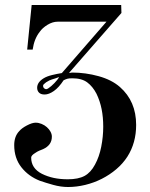

<svg xmlns="http://www.w3.org/2000/svg" viewBox="-20 -734 603 770"><path d="M491 -106Q473 -78 446.5 -55.5Q420 -33 388.5 -17Q357 -1 322 7.5Q287 16 253 16Q224 16 193.5 7.5Q163 -1 140 -9Q94 -27 65.5 -63.5Q37 -100 37 -152Q37 -187 57 -208Q67 -220 88 -231Q109 -242 123 -242Q135 -242 147 -237Q159 -232 168 -224Q177 -216 182.5 -206Q188 -196 188 -186Q188 -152 153 -136Q145 -133 137 -129.5Q129 -126 122 -121Q105 -111 105 -102Q105 -59 148 -37Q170 -26 195.5 -20.5Q221 -15 252 -15Q294 -15 319 -28.5Q344 -42 361 -74Q378 -105 386 -145.5Q394 -186 394 -226Q394 -264 387.5 -296.5Q381 -329 367 -358Q352 -387 330 -403.5Q308 -420 270 -420Q256 -420 249.5 -418Q243 -416 235 -412Q216 -383 196 -369Q176 -355 159 -355Q144 -355 136.5 -362.5Q129 -370 129 -382Q129 -404 155 -420Q168 -428 188.5 -433Q209 -438 228 -441L407 -647H211Q191 -647 170.5 -634.5Q150 -622 139 -606Q117 -578 111 -535H89L107 -714H466L467 -682L258 -443L259 -441Q264 -442 264.5 -442.5Q265 -443 270 -443Q323 -443 375.5 -428.5Q428 -414 461 -385Q526 -328 526 -233Q526 -161 491 -106ZM155 -382Q157 -379 162 -377Q167 -375 174 -380Q185 -387 198.5 -401Q212 -415 217 -425Q198 -418 188.5 -415.5Q179 -413 165 -404Q162 -402 156 -396.5Q150 -391 155 -382Z"/></svg>

Font: EIisabethische
Style: Book
Weight: 400
Designer: Salychow
Version: Version 1.3